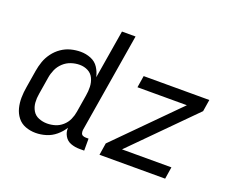

<svg xmlns="http://www.w3.org/2000/svg" viewBox="-118 -935 1388 1143"><g transform="rotate(20 576.0 -363.5)"><path d="M197 8Q230 8 263 -2Q296 -12 323.5 -35Q351 -58 369 -87Q367 -59 381 -35Q395 -11 421 -1.5Q447 8 476 8H506V-68H489Q478 -68 469.5 -72Q461 -76 458.5 -85.5Q456 -95 457 -105L561 -735H475L424 -427Q417 -459 399.5 -486Q382 -513 351 -525.5Q320 -538 286 -538Q255 -538 224 -530Q193 -522 165.5 -503Q138 -484 118 -457Q98 -430 87.5 -400Q77 -370 72 -339L54 -229Q48 -195 47.5 -161.5Q47 -128 55 -96.5Q63 -65 82.5 -40Q102 -15 132.5 -3.5Q163 8 197 8ZM600 0H1016L1028 -76H715L1091 -455L1103 -530H687L675 -455H988L612 -76ZM242 -68Q215 -68 189.5 -78Q164 -88 150.5 -111Q137 -134 135 -161.5Q133 -189 138 -217L156 -327Q160 -353 171.5 -379Q183 -405 204.5 -425Q226 -445 253 -454Q280 -463 307 -463Q336 -463 360 -450.5Q384 -438 395.5 -413.5Q407 -389 408 -360.5Q409 -332 404 -304L386 -194Q382 -169 371 -144.5Q360 -120 339 -101.5Q318 -83 293 -75.5Q268 -68 243 -68Z"/></g></svg>

Font: Iosevka Sparkle
Style: Italic
Weight: 400
Italic angle: -9°
Designer: Belleve Invis
Foundry: Belleve Invis
Version: Version 4.5.0; ttfautohint (v1.8.3)